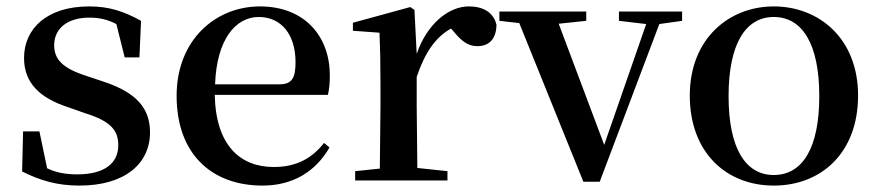

<svg xmlns="http://www.w3.org/2000/svg" viewBox="-20 -563 2741 599"><path d="M228 16C369 16 448 -52 448 -150C448 -225 406 -274 304 -308L250 -326C175 -350 149 -378 149 -422C149 -473 189 -508 259 -508C290 -508 316 -502 343 -488L369 -384H415L420 -498C366 -528 320 -543 258 -543C127 -543 55 -474 55 -382C55 -303 106 -257 191 -229L245 -210C326 -185 349 -156 349 -110C349 -53 305 -19 221 -19C183 -19 154 -25 127 -38L103 -153H52L49 -28C105 0 158 16 228 16Z M799 16C894 16 965 -28 1008 -103L991 -117C953 -69 905 -42 834 -42C729 -42 653 -110 650 -267H1003C1007 -284 1009 -303 1009 -328C1009 -449 931 -543 791 -543C653 -543 531 -439 531 -264C531 -81 642 16 799 16ZM651 -300C656 -440 715 -510 787 -510C858 -510 902 -455 902 -369C902 -320 891 -300 852 -300Z M1164 0H1376V-29L1282 -39L1280 -232V-323C1306 -400 1339 -447 1387 -474L1395 -465C1419 -436 1439 -419 1469 -419C1510 -419 1528 -446 1529 -485C1520 -526 1485 -543 1443 -543C1379 -543 1312 -488 1280 -395L1273 -532L1260 -541L1081 -492V-467L1164 -461C1166 -412 1167 -369 1167 -301V-232L1165 -37L1088 -29V0Z M1911 -498 1996 -488 1865 -111 1723 -489 1809 -498V-527H1538V-498L1600 -491L1800 4H1851L2037 -488L2108 -498V-527H1911Z M2394 16C2541 16 2657 -85 2657 -265C2657 -444 2534 -543 2394 -543C2255 -543 2132 -443 2132 -265C2132 -86 2247 16 2394 16ZM2394 -17C2306 -17 2253 -100 2253 -263C2253 -426 2306 -510 2394 -510C2483 -510 2536 -426 2536 -263C2536 -100 2483 -17 2394 -17Z"/></svg>

Font: Noto Serif CJK SC SemiBold
Style: Regular
Weight: 600
Designer: Ryoko NISHIZUKA 西塚涼子 (kana & ideographs); Frank Grießhammer (Latin, Greek & Cyrillic); Wenlong ZHANG 张文龙 (bopomofo); San
Foundry: Adobe
Version: Version 2.001;hotconv 1.1.0;makeotfexe 2.6.0